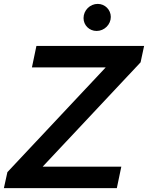

<svg xmlns="http://www.w3.org/2000/svg" viewBox="-30 -966 760 986"><path d="M710 -730H157L134 -620H513L8 -82L-10 0H570L593 -110H189L692 -646ZM399 -873C399 -836 429 -807 466 -807C506 -807 539 -840 539 -879C539 -916 509 -946 472 -946C432 -946 399 -913 399 -873Z"/></svg>

Font: Nacelle SemiBold
Style: Italic
Weight: 600
Italic angle: -12°
Designer: Sora Sagano
Foundry: Sora Sagano
Version: Version 1.000;FEAKit 1.0